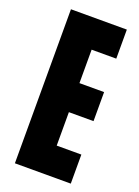

<svg xmlns="http://www.w3.org/2000/svg" viewBox="-136 -760 594 820"><g transform="rotate(20 161.5 -350.0)"><path d="M294 -568H182V-416H294V-284H182V-132H294V0H40V-700H294Z"/></g></svg>

Font: Bayformers-TFTCGName
Style: Regular
Weight: 400
Designer: billmoo
Foundry: Bayformers
Version: Version 1.021;Fontself Maker 3.5.4